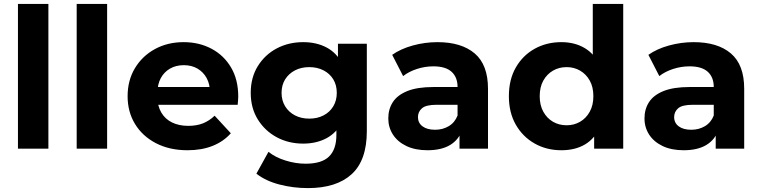

<svg xmlns="http://www.w3.org/2000/svg" viewBox="-20 -762 3903 984"><path d="M72 0V-742H228V0Z M373 0V-742H529V0Z M941 8Q849 8 779.5 -28Q710 -64 672 -126.5Q634 -189 634 -269Q634 -350 671.5 -412.5Q709 -475 774 -510.5Q839 -546 921 -546Q1000 -546 1063.5 -512.5Q1127 -479 1164 -416.5Q1201 -354 1201 -267Q1201 -258 1200 -246.5Q1199 -235 1198 -225H761V-316H1116L1056 -289Q1056 -331 1039 -362Q1022 -393 992 -410.5Q962 -428 922 -428Q882 -428 851.5 -410.5Q821 -393 804 -361.5Q787 -330 787 -287V-263Q787 -219 806.5 -185.5Q826 -152 861.5 -134.5Q897 -117 945 -117Q988 -117 1020.5 -130Q1053 -143 1080 -169L1163 -79Q1126 -37 1070 -14.5Q1014 8 941 8Z M1558 202Q1482 202 1411.5 183.5Q1341 165 1294 128L1356 16Q1390 44 1442.5 60.5Q1495 77 1546 77Q1629 77 1666.5 40Q1704 3 1704 -70V-151L1714 -286L1712 -422V-538H1860V-90Q1860 60 1782 131Q1704 202 1558 202ZM1534 -26Q1459 -26 1398.5 -58.5Q1338 -91 1301.5 -149.5Q1265 -208 1265 -286Q1265 -365 1301.5 -423.5Q1338 -482 1398.5 -514Q1459 -546 1534 -546Q1602 -546 1654 -518.5Q1706 -491 1735 -433.5Q1764 -376 1764 -286Q1764 -197 1735 -139.5Q1706 -82 1654 -54Q1602 -26 1534 -26ZM1565 -154Q1606 -154 1638 -170.5Q1670 -187 1688 -217Q1706 -247 1706 -286Q1706 -326 1688 -355.5Q1670 -385 1638 -401.5Q1606 -418 1565 -418Q1524 -418 1492 -401.5Q1460 -385 1441.5 -355.5Q1423 -326 1423 -286Q1423 -247 1441.5 -217Q1460 -187 1492 -170.5Q1524 -154 1565 -154Z M2335 0V-105L2325 -128V-316Q2325 -366 2294.5 -394Q2264 -422 2201 -422Q2158 -422 2116.5 -408.5Q2075 -395 2046 -372L1990 -481Q2034 -512 2096 -529Q2158 -546 2222 -546Q2345 -546 2413 -488Q2481 -430 2481 -307V0ZM2171 8Q2108 8 2063 -13.5Q2018 -35 1994 -72Q1970 -109 1970 -155Q1970 -203 1993.5 -239Q2017 -275 2068 -295.5Q2119 -316 2201 -316H2344V-225H2218Q2163 -225 2142.5 -207Q2122 -189 2122 -162Q2122 -132 2145.5 -114.5Q2169 -97 2210 -97Q2249 -97 2280 -115.5Q2311 -134 2325 -170L2349 -98Q2332 -46 2287 -19Q2242 8 2171 8Z M2857 8Q2781 8 2720 -26.5Q2659 -61 2623.5 -123Q2588 -185 2588 -269Q2588 -354 2623.5 -416Q2659 -478 2720 -512Q2781 -546 2857 -546Q2925 -546 2976 -516Q3027 -486 3055 -425Q3083 -364 3083 -269Q3083 -175 3056 -113.5Q3029 -52 2978.5 -22Q2928 8 2857 8ZM2884 -120Q2922 -120 2953 -138Q2984 -156 3002.5 -189.5Q3021 -223 3021 -269Q3021 -316 3002.5 -349Q2984 -382 2953 -400Q2922 -418 2884 -418Q2845 -418 2814 -400Q2783 -382 2764.5 -349Q2746 -316 2746 -269Q2746 -223 2764.5 -189.5Q2783 -156 2814 -138Q2845 -120 2884 -120ZM3025 0V-110L3028 -270L3018 -429V-742H3174V0Z M3648 0V-105L3638 -128V-316Q3638 -366 3607.5 -394Q3577 -422 3514 -422Q3471 -422 3429.5 -408.5Q3388 -395 3359 -372L3303 -481Q3347 -512 3409 -529Q3471 -546 3535 -546Q3658 -546 3726 -488Q3794 -430 3794 -307V0ZM3484 8Q3421 8 3376 -13.5Q3331 -35 3307 -72Q3283 -109 3283 -155Q3283 -203 3306.5 -239Q3330 -275 3381 -295.5Q3432 -316 3514 -316H3657V-225H3531Q3476 -225 3455.5 -207Q3435 -189 3435 -162Q3435 -132 3458.5 -114.5Q3482 -97 3523 -97Q3562 -97 3593 -115.5Q3624 -134 3638 -170L3662 -98Q3645 -46 3600 -19Q3555 8 3484 8Z"/></svg>

Font: Montserrat Thin
Style: Bold
Weight: 700
Version: Version 9.000